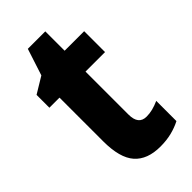

<svg xmlns="http://www.w3.org/2000/svg" viewBox="-212 -723 793 793"><g transform="rotate(-45 184.0 -326.5)"><path d="M272 -118Q290 -118 308 -122.5Q326 -127 346 -136V-18Q321 -5 291 2.5Q261 10 225 10Q149 10 111 -33Q73 -76 73 -173V-428H14V-503L85 -546L123 -663H225V-550H339V-428H225V-177Q225 -118 272 -118Z"/></g></svg>

Font: Noto Sans Devanagari Condensed ExtraBold
Style: Regular
Weight: 800
Width: 3
Designer: Jelle Bosma - Monotype Design Team
Foundry: Monotype Imaging Inc.
Version: Version 2.004; ttfautohint (v1.8.4.7-5d5b)